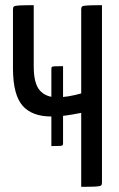

<svg xmlns="http://www.w3.org/2000/svg" viewBox="-20 -720 457 740"><path d="M293 0V-285Q258 -278 231.5 -274.5Q205 -271 178 -271Q104 -271 67.5 -312Q31 -353 30 -452V-684Q30 -692 33.5 -695Q37 -698 54 -699Q71 -700 110 -700V-464Q110 -398 133.5 -371.5Q157 -345 199 -345Q221 -345 245 -349Q269 -353 293 -360V-684Q293 -692 296.5 -695Q300 -698 317 -699Q334 -700 373 -700V-16Q373 -8 369.5 -5Q366 -2 349.5 -1Q333 0 293 0ZM178 -157V-455Q178 -460 180 -462Q182 -464 191 -464.5Q200 -465 223 -465V-168Q223 -162 221 -160Q219 -158 209.5 -157.5Q200 -157 178 -157Z"/></svg>

Font: Yanone Kaffeesatz
Style: Regular
Weight: 400
Designer: Yanone (Cyrillic: Daniel Pouzeot, Huerta Tipografica, and Cyreal)
Foundry: Yanone
Version: Version 2.003